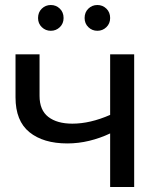

<svg xmlns="http://www.w3.org/2000/svg" viewBox="-20 -747 649 767"><path d="M249 -174Q153 -174 97.5 -219Q42 -264 42 -358V-530H138V-364Q138 -307 173 -280Q208 -253 269 -253Q340 -253 420 -288V-530H516V0H420V-214Q380 -195 336.5 -184.5Q293 -174 249 -174ZM183 -624Q162 -624 147 -638.5Q132 -653 132 -675Q132 -698 147 -712.5Q162 -727 183 -727Q204 -727 219 -712.5Q234 -698 234 -675Q234 -653 219 -638.5Q204 -624 183 -624ZM369 -624Q348 -624 333 -638.5Q318 -653 318 -675Q318 -698 333 -712.5Q348 -727 369 -727Q390 -727 405 -712.5Q420 -698 420 -675Q420 -653 405 -638.5Q390 -624 369 -624Z"/></svg>

Font: Montserrat Medium
Style: Regular
Weight: 500
Designer: Julieta Ulanovsky
Foundry: Julieta Ulanovsky
Version: Version 9.000; ttfautohint (v1.8.4.7-5d5b)